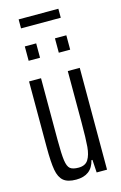

<svg xmlns="http://www.w3.org/2000/svg" viewBox="-125 -867 586 929"><g transform="rotate(-15 168.0 -402.5)"><path d="M39 -181V-510H99V-201Q99 -130 103.5 -98Q108 -66 121 -55.5Q134 -45 163 -45Q197 -45 211.5 -68Q226 -91 229.5 -131Q233 -171 233 -253V-510H293V0H241L237 -64H232Q215 8 137 8Q95 8 74 -9.5Q53 -27 46 -66Q39 -105 39 -181ZM63 -607V-679H120V-607ZM214 -607V-679H271V-607ZM68 -768V-813H267V-768Z"/></g></svg>

Font: Saira Ultra Condensed
Style: Regular
Weight: 400
Width: 1
Designer: Hector Gatti with collaboration of the Omnibus-Type team
Foundry: Omnibus-Type
Version: Version 1.001; ttfautohint (v1.8)